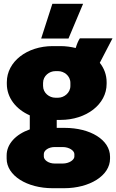

<svg xmlns="http://www.w3.org/2000/svg" viewBox="-20 -777 613 1012"><path d="M341 -574 418 -757H256L197 -574ZM16 -335C16 -262 64 -201 137 -169V-95C63 -69 15 -18 15 42V59C15 149 123 215 257 215H318C452 215 560 149 560 59V49C560 -40 456 -103 321 -103H279V-145H299C435 -145 542 -227 542 -335V-344C542 -382 529 -417 506 -446L573 -575H401C393 -563 386 -547 379 -524C354 -530 327 -534 299 -534H258C122 -534 16 -452 16 -344ZM207 -340C207 -378 241 -402 271 -402H287C317 -402 351 -378 351 -340V-324C351 -287 317 -262 287 -262H271C241 -262 207 -286 207 -324ZM211 35C211 17 234 -2 269 -2H310C346 -2 372 18 372 35V48C372 65 346 85 310 85H269C235 85 211 66 211 48Z"/></svg>

Font: Fixel Text Black
Style: Regular
Weight: 900
Width: 4
Designer: AlfaBravo + MacPaw
Foundry: Kyrylo Tkachov, Marchela Mozhyna, Serhii Makarenko, Maria Weinstein, Zakhar Kryvoshyya
Version: Version 1.211